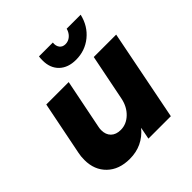

<svg xmlns="http://www.w3.org/2000/svg" viewBox="-201 -916 1078 1078"><g transform="rotate(-45 338.5 -377.0)"><path d="M38 -169Q38 -199 43 -221L107 -541H285L226 -247Q223 -234 223 -221Q223 -185 244 -164.5Q265 -144 302 -144Q347 -144 382.5 -178Q418 -212 429 -266L484 -541H662L555 0H377L391 -72Q326 7 223 7Q138 7 88 -41.5Q38 -90 38 -169ZM423 -704Q446 -704 464 -719.5Q482 -735 489 -761H600Q583 -688 529 -644Q475 -600 403 -600Q340 -600 303.5 -635Q267 -670 267 -730Q267 -750 269 -761H379Q376 -736 388 -720Q400 -704 423 -704Z"/></g></svg>

Font: Gontserrat
Style: Bold Italic
Weight: 700
Italic angle: -11.3°
Designer: Julieta Ulanovsky
Foundry: Julieta Ulanovsky
Version: Version 6.001